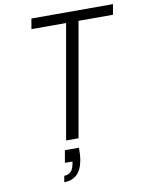

<svg xmlns="http://www.w3.org/2000/svg" viewBox="-99 -768 810 1064"><g transform="rotate(-10 306.0 -236.5)"><path d="M612 -699 602 -641H408L295 0H225L338 -641H143L153 -699ZM288 52Q288 58 288 64Q288 95 284 119Q274 175 246.5 200.5Q219 226 175 226L181 191Q227 191 237 135L240 121H197L209 52Z"/></g></svg>

Font: Fz Poppins Light
Style: Italic
Weight: 300
Italic angle: -10°
Designer: Ninad Kale (Devanagari), Jonny Pinhorn (Latin)
Foundry: Indian Type Foundry
Version: Vit hóa bi Vntype.Com & FontZin.Com